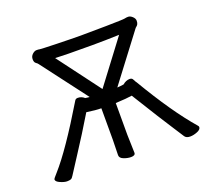

<svg xmlns="http://www.w3.org/2000/svg" viewBox="-123 -872 1160 1052"><g transform="rotate(-20 456.5 -345.5)"><path d="M816 21Q794 21 785 8Q775 -9 739.5 -62.5Q704 -116 591 -299Q561 -294 495 -291V-106L498 0Q498 16 473 16Q453 16 431 7.5Q409 -1 409 -18L411 -107V-291Q379 -291 326 -299Q261 -191 202 -101Q143 -11 135.5 2Q128 15 120 18Q112 21 98 21Q83 21 59.5 11Q36 1 36 -12Q36 -17 60 -43Q147 -140 292 -381Q297 -389 309 -389Q330 -389 347 -374Q365 -371 372 -371L171 -636Q168 -641 158.5 -647.5Q149 -654 149 -672Q149 -689 161.5 -700.5Q174 -712 186 -712Q197 -712 203.5 -710.5Q210 -709 302.5 -706.5Q395 -704 441 -704Q487 -704 588.5 -705.5Q690 -707 699.5 -709.5Q709 -712 720 -712Q732 -712 744.5 -700.5Q757 -689 757 -676Q757 -663 753 -656Q749 -649 743.5 -645Q738 -641 735 -636L532 -368Q550 -369 570 -372Q590 -389 611 -389Q623 -389 628 -381L638 -363L641 -359Q768 -144 875 -21Q880 -16 880 -11Q880 3 858 12Q836 21 816 21ZM453 -388 640 -636Q555 -633 482 -633Q316 -633 267 -636Z"/></g></svg>

Font: LXGW WenKai Lite Medium
Style: Regular
Weight: 500
Designer: LXGW / Fontworks Inc.
Foundry: LXGW / Fontworks Inc.
Version: Version 1.511; March 25, 2025